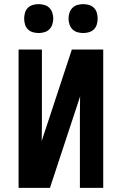

<svg xmlns="http://www.w3.org/2000/svg" viewBox="-20 -910 590 930"><path d="M70 0V-670H183V-402Q183 -358 183 -314Q183 -270 182 -227L328 -670H480V0H367V-268Q367 -312 367 -356Q367 -400 368 -443L222 0ZM383 -750Q369 -750 355 -754Q341 -758 331 -768Q321 -778 316.5 -792Q312 -806 312 -820Q312 -834 316.5 -848Q321 -862 331 -872Q341 -882 355 -886Q369 -890 383 -890Q397 -890 411 -886Q425 -882 435 -872Q445 -862 449 -848Q453 -834 453 -820Q453 -806 449 -792Q445 -778 435 -768Q425 -758 411 -754Q397 -750 383 -750ZM167 -750Q153 -750 139 -754Q125 -758 115 -768Q105 -778 101 -792Q97 -806 97 -820Q97 -834 101 -848Q105 -862 115 -872Q125 -882 139 -886Q153 -890 167 -890Q181 -890 195 -886Q209 -882 219 -872Q229 -862 233.5 -848Q238 -834 238 -820Q238 -806 233.5 -792Q229 -778 219 -768Q209 -758 195 -754Q181 -750 167 -750Z"/></svg>

Font: Lode Term
Style: Bold
Weight: 700
Monospace: yes
Designer: Belleve Invis
Foundry: Belleve Invis
Version: Version 29.2.0